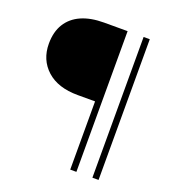

<svg xmlns="http://www.w3.org/2000/svg" viewBox="-133 -833 847 936"><g transform="rotate(20 290.5 -365.0)"><path d="M247 -354Q144 -354 86.5 -406Q29 -458 29 -542Q29 -603 55 -645Q81 -687 129.5 -708.5Q178 -730 247 -730H357V-354ZM337 0V-730H369V0ZM452 0V-730H484V0Z"/></g></svg>

Font: Savate ExtraLight
Style: Regular
Weight: 200
Designer: Max Esnée
Foundry: Plomb Type
Version: Version 2.000